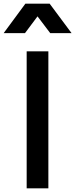

<svg xmlns="http://www.w3.org/2000/svg" viewBox="-68 -1024 409 1044"><path d="M77 0H195V-745H77ZM-48 -844H68L136 -935L205 -844H321L202 -1004H70Z"/></svg>

Font: Custom Plus Jakarta Sans SemiBold
Style: Regular
Weight: 600
Designer: Gumpita Rahayu & FullSphere
Foundry: Tokotype & FullSphere
Version: Version 1.001;hotconv 1.0.117;makeotfexe 2.5.65602